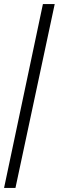

<svg xmlns="http://www.w3.org/2000/svg" viewBox="-45 -763 289 944"><path d="M-25 161 166 -743H224L31 161Z"/></svg>

Font: Saira Ultra Condensed
Style: Italic
Weight: 400
Width: 1
Italic angle: -12°
Designer: Hector Gatti with collaboration of the Omnibus-Type team
Foundry: Omnibus-Type
Version: Version 1.001; ttfautohint (v1.8)